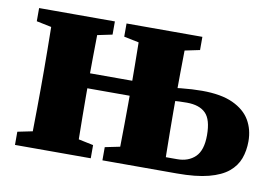

<svg xmlns="http://www.w3.org/2000/svg" viewBox="-59 -576 960 668"><g transform="rotate(10 421.5 -241.5)"><path d="M486.5 0V-49.1H593.5Q633.1 -49.1 657.1 -72.4Q681.2 -95.8 681.2 -149Q681.2 -204.5 659.1 -226.5Q637.1 -248.6 592.5 -248.6Q565.9 -248.6 538.7 -246.4Q511.5 -244.2 486.2 -238.5V-283.1Q521.8 -290.2 562.8 -294.3Q603.9 -298.5 637.6 -298.5Q705.5 -298.5 747.1 -279.2Q788.6 -260 807.8 -227.5Q826.9 -194.9 826.9 -153.1Q826.9 -120.2 816.7 -92.3Q806.5 -64.4 781.6 -43.7Q756.6 -23 712.7 -11.5Q668.7 0 600.8 0ZM80.4 0Q81.4 -23 81.9 -60.4Q82.4 -97.7 82.9 -138.2Q83.4 -178.7 83.4 -210V-273.5Q83.4 -304.8 82.9 -345.3Q82.4 -385.8 81.9 -423.6Q81.4 -461.5 80.4 -483.5H245.8Q244.8 -461.5 244.3 -423.6Q243.8 -385.8 243.3 -345.3Q242.8 -304.8 242.8 -273.5V-210Q242.8 -178.7 243.3 -138.2Q243.8 -97.7 244.3 -60.4Q244.8 -23 245.8 0ZM389.3 0Q390.3 -23 390.8 -60.4Q391.3 -97.7 391.8 -138.2Q392.3 -178.7 392.3 -210V-273.5Q392.3 -304.8 391.8 -345.3Q391.3 -385.8 390.8 -423.6Q390.3 -461.5 389.3 -483.5H554.6Q553.6 -461.5 553.1 -423.5Q552.6 -385.5 552.1 -344.8Q551.6 -304.2 551.6 -272.9V-210Q551.6 -178.7 552.1 -138.2Q552.6 -97.7 553.1 -60.4Q553.6 -23 554.6 0ZM29.1 0V-46.6L126.6 -66.6H201.3L296.8 -46.6V0ZM29.1 -436.9V-483.5H296.8V-436.9L201.3 -416.9H126.6ZM338 -436.9V-483.5H605.9V-436.9L510.2 -416.9H435.5ZM338 0V-46.6L435.5 -66.6H471.8V0ZM163 -237.8V-290.7H471.8V-237.8Z"/></g></svg>

Font: Source Serif 4 Variable
Style: Regular
Weight: 400
Designer: Frank Grießhammer
Foundry: Adobe
Version: Version 4.005;hotconv 1.1.0;makeotfexe 2.6.0